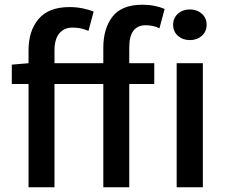

<svg xmlns="http://www.w3.org/2000/svg" viewBox="-20 -794 962 814"><path d="M101 -526V-581Q101 -663 143.5 -713.5Q186 -764 275 -764Q304 -764 330.5 -758.5Q357 -753 377 -745L355 -663Q339 -670 323 -673.5Q307 -677 287 -677Q252 -677 231.5 -652.5Q211 -628 211 -580V-526H418V-592Q418 -673 457 -723.5Q496 -774 584 -774Q611 -774 635.5 -769Q660 -764 678 -756L656 -674Q642 -681 627 -684Q612 -687 598 -687Q528 -687 528 -593V-526H634V-438H528V0H418V-438H211V0H101V-438H30V-520ZM729 -526H840V0H729ZM785 -624Q755 -624 734.5 -642Q714 -660 714 -689Q714 -718 734.5 -736Q755 -754 785 -754Q815 -754 835.5 -736Q856 -718 856 -689Q856 -660 835.5 -642Q815 -624 785 -624Z"/></svg>

Font: Kinto Sans Med
Style: Regular
Weight: 500
Designer: Authors: Ryoko NISHIZUKA  (kana & ideographs); Paul D. Hunt (Latin, Greek & Cyrillic); Wenlong ZHANG  (bopomofo); Sandol
Foundry: Adobe Systems Incorporated, ookami Inc.
Version: Version 0.001